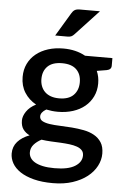

<svg xmlns="http://www.w3.org/2000/svg" viewBox="-60 -771 645 996"><g transform="rotate(5 262.0 -273.0)"><path d="M247.5 -259.5Q297.5 -259.5 322.5 -285Q347.5 -310.5 347.5 -351.5Q347.5 -393.5 322.5 -418Q297.5 -442.5 247.5 -442.5Q198 -442.5 172.8 -418Q147.5 -393.5 147.5 -351.5Q147.5 -331.5 154 -314.5Q160.5 -297.5 173 -285.2Q185.5 -273 204.2 -266.2Q223 -259.5 247.5 -259.5ZM397 25Q397 8 387.2 -2.2Q377.5 -12.5 361 -18.2Q344.5 -24 322.5 -26.8Q300.5 -29.5 275.8 -30.8Q251 -32 225.2 -33.2Q199.5 -34.5 175.5 -38Q151.5 -25.5 136.2 -8Q121 9.5 121 32.5Q121 47.5 128.8 60.5Q136.5 73.5 152.8 83Q169 92.5 194.2 98Q219.5 103.5 255 103.5Q326 103.5 361.5 81.5Q397 59.5 397 25ZM505 -491.5V-451.5Q505 -431.5 481 -427L430 -418.5Q443 -389.5 443 -354Q443 -316.5 428.2 -286Q413.5 -255.5 387.5 -234Q361.5 -212.5 325.5 -201Q289.5 -189.5 247.5 -189.5Q231.5 -189.5 216.2 -191.2Q201 -193 186.5 -196Q172 -187.5 165 -178Q158 -168.5 158 -158.5Q158 -142 172.5 -134Q187 -126 210.8 -122.5Q234.5 -119 265 -118Q295.5 -117 327 -114.5Q358.5 -112 389 -106.2Q419.5 -100.5 443.2 -87.2Q467 -74 481.5 -51.5Q496 -29 496 7Q496 40 479.5 71.5Q463 103 431.8 127.5Q400.5 152 355.5 166.8Q310.5 181.5 253 181.5Q196 181.5 153.8 170.5Q111.5 159.5 83.2 140.8Q55 122 41.2 97.5Q27.5 73 27.5 46.5Q27.5 10.5 50.2 -15Q73 -40.5 112 -55Q91 -65 78.2 -82.5Q65.5 -100 65.5 -128.5Q65.5 -151 82 -175.5Q98.5 -200 131.5 -217Q93.5 -238 71.5 -272.8Q49.5 -307.5 49.5 -354Q49.5 -392 64.2 -422.5Q79 -453 105.5 -474.5Q132 -496 168.2 -507.5Q204.5 -519 247.5 -519Q313.5 -519 362.5 -491.5ZM419.5 -728 299 -598.5Q291 -589.5 283.2 -586Q275.5 -582.5 263 -582.5H199L271.5 -703.5Q278.5 -716 287.8 -722Q297 -728 315 -728Z"/></g></svg>

Font: Lato SemiBold
Style: Regular
Weight: 600
Designer: Lukasz Dziedzic with Adam Twardoch and Botio Nikoltchev
Foundry: tyPoland Lukasz Dziedzic
Version: Version 2.015; 2015-08-06; http://www.latofonts.com/